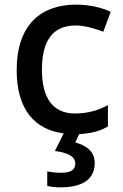

<svg xmlns="http://www.w3.org/2000/svg" viewBox="-20 -569 530 829"><path d="M389 134C389 84 350 58 305 46L322 10C375 7 412 -3 446 -23V-115C407 -94 362 -79 303 -79C210 -79 161 -144 161 -267C161 -394 208 -459 307 -459C345 -459 389 -446 426 -432L458 -518C423 -535 368 -549 308 -549C160 -549 52 -465 52 -266C52 -95 131 -9 255 7L217 83C270 90 305 105 305 137C305 167 282 177 242 177C223 177 198 174 184 171V234C198 237 218 240 240 240C343 240 389 201 389 134Z"/></svg>

Font: Noto Sans Bamum Medium
Style: Regular
Weight: 500
Designer: Monotype Design Team
Foundry: Monotype Imaging Inc.
Version: Version 2.002